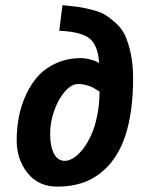

<svg xmlns="http://www.w3.org/2000/svg" viewBox="-20 -711 558 731"><path d="M358.9 -361.8Q319.8 -391.1 277.3 -391.1Q252.4 -391.1 227.5 -363Q202.6 -335 186.8 -290.8Q170.9 -246.6 170.9 -202.1Q170.9 -153.8 185.3 -126.2Q199.7 -98.6 227.1 -98.6Q242.7 -98.6 260.5 -109.9Q278.3 -121.1 295.9 -143.8Q313.5 -166.5 327.4 -197Q341.3 -227.5 350.1 -270.8Q358.9 -314 358.9 -361.8ZM217.8 -691.4Q221.2 -690.9 227.5 -690.4Q260.7 -687 278.6 -684.6Q296.4 -682.1 328.1 -674.3Q359.9 -666.5 378.2 -655.8Q396.5 -645 419.9 -624.3Q443.4 -603.5 456.1 -576.2Q468.8 -548.8 477.8 -507.1Q486.8 -465.3 486.8 -413.1Q486.8 -284.2 456.8 -193.4Q426.8 -102.5 361.8 -51.5Q296.9 -0.5 199.7 -0.5H198.7H197.8Q126.5 -0.5 85 -52.2Q43.5 -104 43.5 -176.3Q43.5 -222.2 51.8 -265.6Q60.1 -309.1 78.9 -350.1Q97.7 -391.1 125.5 -421.9Q153.3 -452.6 195.6 -471.2Q237.8 -489.7 289.1 -489.7Q305.7 -489.7 327.9 -483.4Q350.1 -477.1 357.4 -470.2Q353.5 -537.6 321.5 -564Q289.6 -590.3 205.6 -593.8Z"/></svg>

Font: Fantasque Sans Mono
Style: Bold Italic
Weight: 700
Italic angle: -11°
Monospace: yes
Designer: Jany Belluz
Version: Version 1.7.1